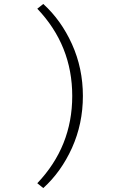

<svg xmlns="http://www.w3.org/2000/svg" viewBox="-20 -750 606 968"><path d="M397.9 -266.1Q397.9 -126 342.8 -3.9Q288.1 116.7 198.2 198.2L168 173.8Q344.2 -11.2 344.2 -266.1Q344.2 -521 168 -706.1L198.2 -730Q288.1 -648.4 342.8 -527.8Q397.9 -405.8 397.9 -266.1Z"/></svg>

Font: New Heterodox Mono
Style: Book
Weight: 400
Designer: Hao Chi Kiang <hello@hckiang.com>, Alexey Kryukov <alexios@thessalonica.org.ru>
Version: Version 0.0.3